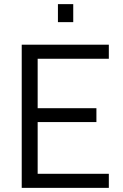

<svg xmlns="http://www.w3.org/2000/svg" viewBox="-20 -908 593 928"><path d="M85 0V-692H506V-624H162V-385H446V-318H162V-68H506V0ZM260 -801V-888H334V-801Z"/></svg>

Font: Titillium Web[RUS by Daymarius]
Style: Regular
Weight: 400
Designer: Cyrillization by Daymarius
Foundry: Cyrillization by Daymarius
Version: Version 1.002 September 11, 2018